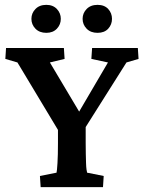

<svg xmlns="http://www.w3.org/2000/svg" viewBox="-20 -771 593 791"><path d="M501 -513.7 296.9 -190.4 333 -277.3V-181.6Q333 -157.2 333.5 -136.2Q334 -115.2 334.5 -99.1Q335 -83 336.4 -72.8Q337.9 -62.5 338.9 -59.6L407.2 -45.9L404.3 0H147.5L144.5 -45.9L212.9 -59.6Q213.9 -62.5 214.8 -72.8Q215.8 -83 216.8 -99.1Q217.8 -115.2 218.3 -136.2Q218.8 -157.2 218.8 -181.6V-277.3L246.1 -190.4L51.8 -513.7L2 -528.3L4.9 -573.2H243.2L246.1 -528.3L185.5 -513.7L316.4 -293.9H295.9L424.8 -513.7L356.4 -528.3L359.4 -573.2H547.9L550.8 -528.3ZM170.9 -635.7Q142.6 -635.7 126 -652.8Q109.4 -669.9 109.4 -693.4Q109.4 -716.8 126 -733.9Q142.6 -751 170.9 -751Q198.2 -751 214.4 -733.9Q230.5 -716.8 230.5 -693.4Q230.5 -669.9 214.4 -652.8Q198.2 -635.7 170.9 -635.7ZM381.8 -635.7Q353.5 -635.7 336.9 -652.8Q320.3 -669.9 320.3 -693.4Q320.3 -716.8 336.9 -733.9Q353.5 -751 381.8 -751Q410.2 -751 425.8 -733.9Q441.4 -716.8 441.4 -693.4Q441.4 -669.9 425.8 -652.8Q410.2 -635.7 381.8 -635.7Z"/></svg>

Font: Crimson Pro SemiBold
Style: Regular
Weight: 600
Designer: Jacques Le Bailly
Foundry: Baron von Fonthausen
Version: Version 1.003